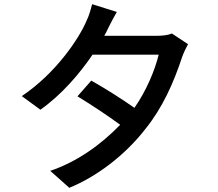

<svg xmlns="http://www.w3.org/2000/svg" viewBox="-20 -841 1040 917"><path d="M801 -681C783 -673 756 -670 727 -670H478C485 -682 491 -694 496 -705C508 -730 522 -756 538 -784L420 -821C413 -794 405 -765 393 -741C360 -662 250 -493 84 -382L173 -317C275 -389 361 -490 422 -580H738C719 -503 678 -406 622 -326C562 -368 487 -416 416 -456L350 -381C422 -337 497 -287 554 -245C460 -148 347 -68 220 -25L311 56C441 3 577 -99 676 -227C756 -327 808 -442 850 -569C857 -589 869 -614 878 -630Z"/></svg>

Font: Noto Sans T Chinese Medium
Style: Regular
Weight: 500
Designer: Ryoko NISHIZUKA (kana & ideographs); Paul D. Hunt (Latin, Greek & Cyrillic); Wenlong ZHANG (bopomofo); Sandoll Communica
Foundry: Adobe Systems Incorporated
Version: Version 1.000;PS 1;hotconv 1.0.78;makeotf.lib2.5.61930